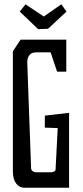

<svg xmlns="http://www.w3.org/2000/svg" viewBox="-20 -895 386 895"><path d="M40 -97V-656L76 -710H289V-561H246L216 -651H149Q109 -651 107 -606L125 -110Q125 -103 132 -97.5Q139 -92 146 -92H219Q226 -92 232.5 -95.5Q239 -99 239 -104L249 -298L189 -300V-356L302 -369V-20H92Q70 -20 55 -40Q40 -60 40 -97ZM72 -841 99 -875 184 -818 266 -875 290 -841 204 -761 158 -759Z"/></svg>

Font: Bahianita
Style: Regular
Weight: 400
Designer: Pablo Cosgaya & Dani Raskovsky
Foundry: Pablo Cosgaya & Dani Raskovsky
Version: Version 1.008